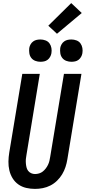

<svg xmlns="http://www.w3.org/2000/svg" viewBox="-20 -1212 554 1240"><path d="M206 8Q177 8 149 1.5Q121 -5 98.5 -21Q76 -37 61.5 -60.5Q47 -84 40.5 -111.5Q34 -139 34.5 -168.5Q35 -198 40 -228L124 -735H237L151 -212Q148 -198 147 -184.5Q146 -171 147 -158Q148 -145 151 -132Q154 -119 161.5 -109Q169 -99 181 -93.5Q193 -88 206 -88Q219 -88 232.5 -92Q246 -96 256.5 -104.5Q267 -113 275.5 -124Q284 -135 290 -147.5Q296 -160 299 -172.5Q302 -185 304 -198L393 -735H506L415 -183Q411 -158 403 -133.5Q395 -109 381.5 -86.5Q368 -64 348.5 -45Q329 -26 305.5 -14Q282 -2 256.5 3Q231 8 206 8ZM441 -813Q424 -813 408 -819Q392 -825 382 -838Q372 -851 369.5 -868Q367 -885 369 -902Q371 -914 377.5 -925.5Q384 -937 394.5 -944.5Q405 -952 417 -954.5Q429 -957 441 -957Q458 -957 474 -951Q490 -945 499.5 -932Q509 -919 512 -902Q515 -885 512 -868Q510 -856 503.5 -844.5Q497 -833 487 -825.5Q477 -818 465 -815.5Q453 -813 441 -813ZM241 -813Q224 -813 208 -819Q192 -825 182 -838Q172 -851 169.5 -868Q167 -885 169 -902Q171 -914 177.5 -925.5Q184 -937 194.5 -944.5Q205 -952 217 -954.5Q229 -957 241 -957Q258 -957 274 -951Q290 -945 299.5 -932Q309 -919 312 -902Q315 -885 312 -868Q310 -856 303.5 -844.5Q297 -833 287 -825.5Q277 -818 265 -815.5Q253 -813 241 -813ZM348 -994 292 -1046 440 -1192 508 -1128Z"/></svg>

Font: Iosevka
Style: Bold Italic
Weight: 700
Italic angle: -9°
Monospace: yes
Designer: Belleve Invis
Foundry: Belleve Invis
Version: Version 32.5.0; ttfautohint (v1.8.4)